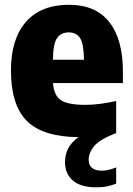

<svg xmlns="http://www.w3.org/2000/svg" viewBox="-20 -578 569 824"><path d="M393 226Q326.5 226 292.8 196.8Q259 167.5 259 118Q259 87 272 60.2Q285 33.5 317 10.5Q165 9.5 96 -58.2Q27 -126 27 -276Q27 -410.5 91.2 -484Q155.5 -557.5 276.5 -557.5Q390.5 -557.5 449 -483.2Q507.5 -409 507.5 -270V-221.5H207.5Q211 -169 240.8 -148.5Q270.5 -128 347 -128Q378 -128 411.5 -132.5Q445 -137 478.5 -144.5V-7Q406 21 383.2 50Q360.5 79 360.5 107Q360.5 154.5 417.5 154.5Q444.5 154.5 478.5 140.5V210Q461 217 440.8 221.5Q420.5 226 393 226ZM275 -439Q242 -439 225 -414.8Q208 -390.5 207 -321.5H340.5Q339.5 -390.5 323.5 -414.8Q307.5 -439 275 -439Z"/></svg>

Font: Encode Sans SmCnd XBd
Style: Regular
Weight: 800
Width: 4
Designer: Multiple Designers
Foundry: Impallari Type
Version: Version 3.002; ttfautohint (v1.8.3) -l 8 -r 50 -G 200 -x 14 